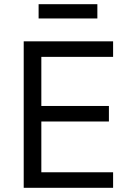

<svg xmlns="http://www.w3.org/2000/svg" viewBox="-20 -895 623 915"><path d="M164 -875V-807H444V-875ZM93 0H519V-74H177V-316H499V-390H177V-624H519V-698H93Z"/></svg>

Font: Braiins Sans
Style: Regular
Weight: 400
Designer: Mike Abbink, Paul van der Laan, Pieter van Rosmalen, Jiri Chlebus, Lubos Buracinsky
Foundry: Bold Monday, Sudetype
Version: Version 1.000;hotconv 1.0.109;makeotfexe 2.5.65596